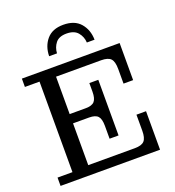

<svg xmlns="http://www.w3.org/2000/svg" viewBox="-157 -1024 1048 1148"><g transform="rotate(-20 366.5 -450.0)"><path d="M232 -752Q233 -815 269 -857.5Q305 -900 375 -900Q447 -900 483.5 -857.5Q520 -815 521 -752H472Q470 -789 447 -816.5Q424 -844 375 -844Q327 -844 305.5 -816.5Q284 -789 282 -752ZM31 0V-53H126V-629H33V-682H655V-446H594V-539Q594 -586 577 -604.5Q560 -623 516 -623H229V-385H331Q371 -385 387 -403Q403 -421 403 -464V-519H460V-165H403V-247Q403 -291 387 -308.5Q371 -326 331 -326H229V-60H525Q569 -60 586 -78.5Q603 -97 603 -143V-245H664V0Z"/></g></svg>

Font: Montagu Slab 16pt
Style: Regular
Weight: 400
Designer: Florian Karsten
Foundry: Florian Karsten
Version: Version 1.000; ttfautohint (v1.8.3)